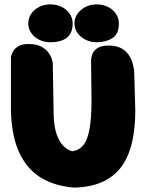

<svg xmlns="http://www.w3.org/2000/svg" viewBox="-20 -854 668 877"><path d="M321 3Q235 -3 171 -40Q107 -77 70.5 -151.5Q34 -226 30 -344V-594Q30 -594 32.5 -603Q35 -612 42.5 -623.5Q50 -635 66 -644Q82 -653 110 -653Q148 -653 170.5 -640Q193 -627 204 -610Q215 -593 218 -580Q221 -567 221 -567L225 -333Q226 -275 239.5 -238.5Q253 -202 272.5 -184.5Q292 -167 311 -163Q342 -168 361 -191.5Q380 -215 389 -265Q398 -315 398 -400L396 -573Q396 -573 396.5 -584Q397 -595 403 -609.5Q409 -624 426.5 -635Q444 -646 477 -646Q511 -646 533 -634Q555 -622 567 -604.5Q579 -587 584.5 -569Q590 -551 591.5 -539Q593 -527 593 -527L598 -349Q598 -277 585.5 -214.5Q573 -152 542.5 -104Q512 -56 458 -28Q404 0 321 3ZM422 -661Q394 -661 371 -672.5Q348 -684 334 -703.5Q320 -723 320 -747Q320 -771 334 -791Q348 -811 371 -822.5Q394 -834 422 -834Q450 -834 473 -822.5Q496 -811 509.5 -791Q523 -771 523 -747Q523 -699 493.5 -680Q464 -661 422 -661ZM210 -661Q182 -661 159 -672.5Q136 -684 122.5 -703.5Q109 -723 109 -747Q109 -771 122.5 -791Q136 -811 159 -822.5Q182 -834 210 -834Q239 -834 262 -822.5Q285 -811 298.5 -791Q312 -771 312 -747Q312 -715 298.5 -696Q285 -677 262 -669Q239 -661 210 -661Z"/></svg>

Font: Sour Gummy Black
Style: Regular
Weight: 900
Designer: Stefie Justprince
Foundry: Eifetstype
Version: Version 1.000